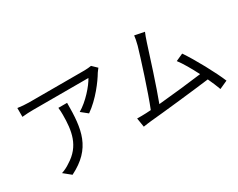

<svg xmlns="http://www.w3.org/2000/svg" viewBox="-99 -1222 2128 1715"><g transform="rotate(-30 965.0 -364.5)"><path d="M931 -676 882 -723C867 -720 831 -717 812 -717C752 -717 286 -717 238 -717C201 -717 159 -721 124 -726V-635C163 -639 201 -641 238 -641C285 -641 738 -641 808 -641C775 -579 681 -470 589 -417L655 -364C769 -443 864 -572 904 -640C911 -651 924 -666 931 -676ZM532 -544H442C445 -518 446 -496 446 -472C446 -305 424 -162 269 -68C241 -48 207 -32 179 -23L253 37C508 -90 532 -273 532 -544Z M1097 -111C1068 -110 1034 -109 1004 -110L1019 -17C1048 -21 1077 -26 1102 -28C1236 -40 1571 -77 1725 -97C1748 -48 1767 -2 1780 34L1864 -4C1822 -107 1713 -308 1642 -411L1567 -377C1604 -329 1649 -251 1689 -172C1579 -157 1387 -136 1240 -122C1290 -252 1389 -559 1418 -653C1431 -695 1442 -721 1452 -746L1352 -766C1349 -740 1345 -716 1333 -670C1305 -572 1203 -252 1147 -114Z"/></g></svg>

Font: ChiuKong Gothic CL
Style: Regular
Weight: 400
Designer: Ryoko NISHIZUKA 西塚涼子 (kana, bopomofo & ideographs); Paul D. Hunt (Latin, Greek & Cyrillic); Sandoll Communications 산돌커뮤니
Foundry: Adobe
Version: Version 1.300